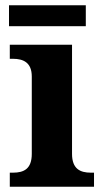

<svg xmlns="http://www.w3.org/2000/svg" viewBox="-20 -705 392 725"><path d="M14 -606H304V-685H14ZM17 0H335V-53H323C283 -53 252 -67 252 -124V-536H17V-483H29C68 -483 100 -469 100 -416V-124C100 -67 70 -53 29 -53H17Z"/></svg>

Font: Noto Serif Malayalam
Style: Bold
Weight: 700
Designer: Indian type Foundry, Jelle Bosma, Monotype Design Team
Foundry: Monotype Imaging Inc.
Version: Version 2.104